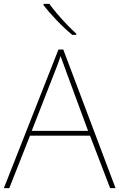

<svg xmlns="http://www.w3.org/2000/svg" viewBox="-20 -972 617 992"><path d="M549 0 445 -271H135L28 0H0L282 -716H307L577 0ZM325 -594Q319 -611 311 -632.5Q303 -654 293 -682Q286 -660 277 -636.5Q268 -613 260 -593L144 -296H435ZM235 -952Q250 -931 274 -902.5Q298 -874 325 -846Q352 -818 374 -798V-792H353Q313 -825 272 -868Q231 -911 205 -945V-952Z"/></svg>

Font: Noto Sans Thaana Thin
Style: Regular
Weight: 100
Designer: David Williams
Foundry: Google Inc.
Version: Version 3.001; ttfautohint (v1.8.4.7-5d5b)